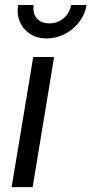

<svg xmlns="http://www.w3.org/2000/svg" viewBox="-20 -770 376 790"><path d="M27.8 0 116.7 -535.6H202.6L114.3 0ZM172.4 -611.8Q132.8 -611.8 104 -630.4Q75.2 -648.9 61.8 -680.2Q48.3 -711.4 54.7 -749.5H118.7Q113.3 -715.8 131.3 -694.8Q149.4 -673.8 183.1 -673.8Q205.6 -673.8 224.4 -683.3Q243.2 -692.9 256.1 -710Q269 -727.1 272.5 -749.5H336.4Q330.1 -711.4 306.2 -679.9Q282.2 -648.4 247.1 -630.1Q211.9 -611.8 172.4 -611.8Z"/></svg>

Font: Inter 20pt
Style: Italic
Weight: 400
Italic angle: -9.3988°
Version: Version 4.001;git-66647c0bb